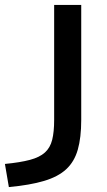

<svg xmlns="http://www.w3.org/2000/svg" viewBox="-105 -540 435 780"><path d="M-85 126Q-23 120 16.5 109.5Q56 99 77.5 79.5Q99 60 107 28Q115 -4 115 -53V-520H225V-53Q225 19 211 68Q197 117 164 147.5Q131 178 74 195Q17 212 -69 220Z"/></svg>

Font: M PLUS 2 Medium
Style: Regular
Weight: 500
Designer: Coji Morishita
Foundry: UNDERFOREST DESIGN
Version: Version 1.001